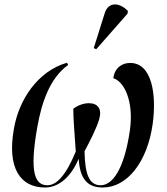

<svg xmlns="http://www.w3.org/2000/svg" viewBox="-20 -824 745 854"><path d="M408 -605 547 -763 549 -775C514 -812 463 -819 446 -766L397 -610ZM180 10C237 10 293 -31 330 -118C335 -32 366 10 437 10C545 10 635 -102 659 -272C677 -401 657 -544 559 -544C522 -544 490 -522 484 -476C530 -463 576 -378 558 -246C532 -64 477 0 428 0C376 0 358 -49 356 -151C382 -200 409 -253 421 -293C435 -340 415 -365 375 -365C355 -365 327 -357 306 -340C306 -290 312 -230 317 -150C273 -43 231 0 191 0C137 0 109 -52 146 -259C165 -367 201 -476 283 -535L278 -545C147 -507 64 -380 42 -252C10 -74 72 10 180 10Z"/></svg>

Font: Noto Serif Display Condensed Medium
Style: Italic
Weight: 500
Width: 3
Italic angle: -12°
Designer: Monotype Design Team
Foundry: Monotype Imaging Inc.
Version: Version 2.009